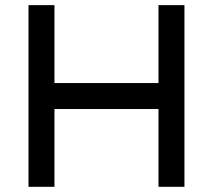

<svg xmlns="http://www.w3.org/2000/svg" viewBox="-20 -720 821 740"><path d="M690.9 -700.2V0H590.8V-299.8H189.9V0H89.8V-700.2H189.9V-399.9H590.8V-700.2Z"/></svg>

Font: Aldrich
Style: Regular
Weight: 400
Designer: Matthew Desmond
Foundry: Matthew Desmond
Version: Version 1.002 2011